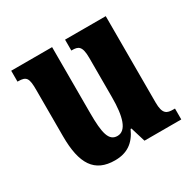

<svg xmlns="http://www.w3.org/2000/svg" viewBox="-126 -668 816 809"><g transform="rotate(-30 282.0 -263.0)"><path d="M214 10C272 10 311 -16 336 -72H340L362 0H541V-53H533C503 -53 483 -58 483 -116V-536H285V-483H288C318 -483 335 -477 335 -419V-227C335 -134 318 -74 274 -74C232 -74 222 -118 222 -215V-536H23V-483H26C67 -483 74 -470 74 -413V-188C74 -53 115 10 214 10Z"/></g></svg>

Font: Noto Serif Thai ExtraCondensed ExtraBold
Style: Regular
Weight: 800
Width: 2
Designer: Monotype Design Team
Foundry: Monotype Imaging Inc.
Version: Version 2.002